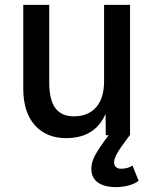

<svg xmlns="http://www.w3.org/2000/svg" viewBox="-20 -552 626 784"><path d="M250 12Q169 12 122 -41Q75 -94 75 -190V-532H181V-217Q181 -144 206 -110.5Q231 -77 282 -77Q340 -77 372.5 -114Q405 -151 405 -220V-532H511V0H412L411 -87Q368 12 250 12ZM453 212Q406 212 379.5 193Q353 174 353 137Q353 108 370.5 78Q388 48 408 21L439 -20L510 0L477 45Q460 69 453 84Q446 99 446 112Q446 124 454 130.5Q462 137 474 137Q502 137 521 124L546 186Q534 197 508 204.5Q482 212 453 212Z"/></svg>

Font: Geist Med
Style: Regular
Weight: 400
Designer: Basement.studio, Andrés Briganti, Mateo Zaragoza
Foundry: Basement.studio, Vercel, Andrés Briganti, Guido Ferreyra, Mateo Zaragoza
Version: Version 1.401